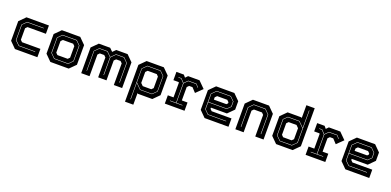

<svg xmlns="http://www.w3.org/2000/svg" viewBox="2 -1816 6246 3071"><g transform="rotate(20 3125.0 -280.5)"><path d="M158 0 55 -103V-437L158 -540H540V-398.5H227L196.5 -368V-172L227 -141.5H540V0ZM197.5 -67H476.5V-74H200L130 -142.5V-402.5L196 -467.5H476.5V-474.5H193.5L123 -404.5V-139Z M760.5 0 657.5 -103V-437L760.5 -540H1073L1176 -437V-103L1073 0ZM800.5 -67H1039L1108.5 -138.5V-403.5L1039 -473.5H796.5L726.5 -403V-141ZM803 -74 733.5 -143V-401L799 -466.5H1036.5L1101.5 -401.5V-140.5L1036.5 -74ZM829.5 -141.5H1004L1034.5 -172V-368L1004 -398.5H829.5L799 -368V-172Z M1286 0V-437L1389 -540H1582.5L1634.5 -489L1686 -540H1879.5L1982.5 -437V0H1841V-368L1810.5 -398.5H1735.5L1705 -368V-30H1563.5V-368L1533 -398.5H1458L1427.5 -368V0ZM1353 -67H1359.5V-401L1426.5 -467.5H1560L1631 -397V-94.5H1638V-397L1709 -467.5H1842.5L1909.5 -401V-67H1916.5V-403L1845 -474.5H1706.5L1634.5 -402.5L1562.5 -474.5H1424L1353 -403Z M2100 189V-437L2203 -540H2496L2599 -437V-103L2496 0H2251L2241.5 -10V189ZM2167.5 123H2174V-157.5L2261 -70.5H2464L2535.5 -141V-405L2466.5 -473.5H2241L2167.5 -400ZM2281.5 -141.5H2427L2457.5 -172V-368L2427 -399H2272L2241.5 -368V-181.5ZM2263.5 -77 2174 -166.5V-398L2243.5 -466.5H2464L2529 -403V-143L2461.5 -77Z M2709 0V-141H2806V-391.5L2798.5 -399H2710V-540H2836.5L2870.5 -500L2909 -540H3103.5L3213 -430.5L3104 -324.5L3035 -398.5H2978L2947.5 -368V-140.5H3044.5V0ZM2770.5 -67.5H2983V-74.5H2880V-407L2938.5 -465.5H3073.5L3116 -418L3121 -422.5L3076 -472.5H2936L2876 -412.5L2820.5 -472.5H2770.5V-465.5H2817.5L2873 -405.5V-74.5H2770.5Z M3696.5 -540 3799.5 -437V-294.5L3696.5 -191.5H3424.5V-172L3455 -141.5H3792.5V0H3386L3283 -103V-437L3386 -540ZM3658.5 -467 3722.5 -404V-319.5L3667 -264H3353.5V-399L3422.5 -467ZM3661 -474H3420L3346.5 -401V-137L3416 -68H3727.5V-75H3418.5L3353.5 -139V-257H3669L3729.5 -317V-406ZM3627.5 -398.5H3455L3424.5 -368V-328H3637.5L3658.5 -349V-368Z M3909.5 0V-437L4012.5 -540H4286.5L4389.5 -437V0H4248.5V-368L4218 -398.5H4081L4050.5 -368V0ZM3977.5 -67H3984.5V-397.5L4054 -466.5H4248L4316.5 -398.5V-67H4323.5V-400.5L4250.5 -473.5H4051.5L3977.5 -399.5Z M4884 0H4603L4499.5 -103V-437L4603 -540H4836L4846 -530.5V-750H4987.5V-103ZM4845 -71.5H4644L4575 -139.5V-410L4634 -468H4826L4914 -381V-139.5ZM4815.5 -141.5 4846 -172V-358.5L4806 -399H4671.5L4641 -368V-172L4671.5 -141.5ZM4847.5 -64.5 4921 -137.5V-685.5H4914V-390L4828.5 -475H4631.5L4568 -412V-137.5L4641.5 -64.5Z M5105 0V-141H5202V-391.5L5194.5 -399H5106V-540H5232.5L5266.5 -500L5305 -540H5499.5L5609 -430.5L5500 -324.5L5431 -398.5H5374L5343.5 -368V-140.5H5440.5V0ZM5166.5 -67.5H5379V-74.5H5276V-407L5334.5 -465.5H5469.5L5512 -418L5517 -422.5L5472 -472.5H5332L5272 -412.5L5216.5 -472.5H5166.5V-465.5H5213.5L5269 -405.5V-74.5H5166.5Z M6092.5 -540 6195.5 -437V-294.5L6092.5 -191.5H5820.5V-172L5851 -141.5H6188.5V0H5782L5679 -103V-437L5782 -540ZM6054.5 -467 6118.5 -404V-319.5L6063 -264H5749.5V-399L5818.5 -467ZM6057 -474H5816L5742.5 -401V-137L5812 -68H6123.5V-75H5814.5L5749.5 -139V-257H6065L6125.5 -317V-406ZM6023.5 -398.5H5851L5820.5 -368V-328H6033.5L6054.5 -349V-368Z"/></g></svg>

Font: Tourney ExtraBold
Style: Regular
Weight: 800
Designer: Tyler Finck
Foundry: Etcetera Type Co
Version: Version 1.015